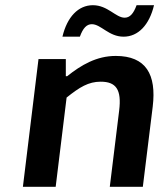

<svg xmlns="http://www.w3.org/2000/svg" viewBox="-20 -718 640 738"><path d="M68 0H194L236 -343C286 -383 320 -404 367 -404C426 -404 448 -374 438 -293L402 0H529L567 -308C582 -432 541 -503 425 -503C351 -503 292 -468 238 -425H233V-491H128ZM220 -577H287C299 -610 313 -625 333 -625C368 -625 398 -577 455 -577C511 -577 554 -622 572 -698H505C493 -665 479 -650 459 -650C425 -650 394 -698 337 -698C281 -698 238 -653 220 -577Z"/></svg>

Font: Falling Sky
Style: ExtObl
Weight: 400
Designer: Paul D. Hunt
Foundry: Adobe Systems Incorporated
Version: Version 1.02